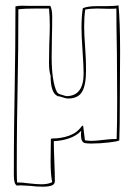

<svg xmlns="http://www.w3.org/2000/svg" viewBox="-20 -529 498 721"><path d="M184 74Q186 124 186 151Q186 163 174.5 167.5Q163 172 140 172Q116 172 94 169Q66 167 56 167L41 168Q41 167 43 167Q32 163 32 128Q32 23 33 -56.5Q34 -136 35 -189Q38 -348 38 -505Q50 -508 65 -507.5Q80 -507 88 -507H169Q176 -492 176 -467Q176 -418 175 -393L174 -314Q174 -223 194 -183L199 -178Q202 -176 211.5 -173Q221 -170 229 -168Q294 -168 294 -253Q294 -280 290 -338Q286 -394 286 -424Q286 -467 291 -498Q308 -506 345 -506H381Q411 -506 425 -509Q431 -447 431 -335L430 -152Q430 -52 428 -2Q424 2 389 6Q354 10 323 10Q305 10 298 8Q291 6 288 -1V0Q284 -9 284 -24L285 -38Q267 -19 239.5 -9.5Q212 0 182 1Q182 26 184 74ZM286 -54 292 -58 299 -2Q315 0 322 0Q339 0 371 -4Q379 -5 391 -6Q403 -7 418 -7Q420 -56 420 -154L419 -326Q417 -440 417 -497Q408 -496 390 -496L344 -497Q319 -497 300 -493Q296 -465 296 -429Q296 -401 300 -347Q301 -333 302 -312.5Q303 -292 303 -264Q303 -209 288 -184Q273 -159 235 -159Q228 -159 215 -163.5Q202 -168 196 -168L195 -169Q170 -181 170 -245Q164 -262 164 -293L165 -363Q167 -409 167 -434Q167 -466 164 -497H113Q70 -497 49 -494Q49 -345 46 -196Q45 -147 44 -72Q43 3 43 102Q43 138 44 156Q56 156 65.5 157Q75 158 83 159Q117 163 135 163Q161 163 176 155Q170 127 170 76L171 -8L177 -9Q210 -9 239.5 -19.5Q269 -30 286 -54Z"/></svg>

Font: Londrina Outline
Style: Regular
Weight: 400
Designer: Marcelo Magalhaes
Foundry: Marcelo Magalhães
Version: Version 1.002